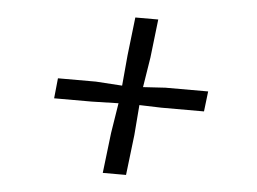

<svg xmlns="http://www.w3.org/2000/svg" viewBox="-40 -653 748 559"><g transform="rotate(5 333.5 -373.5)"><path d="M279 -144 293 -262 307 -350 229 -348H119L125 -407H236L313 -402L321 -491L334 -603H401L388 -491L374 -403L439 -407H564L557 -348H432L368 -350L361 -262L347 -144Z"/></g></svg>

Font: Koeln Type Sans Light
Style: Italic
Weight: 300
Italic angle: -7.5°
Designer: Eben Sorkin
Foundry: Eben Sorkin
Version: Version 2.001